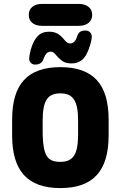

<svg xmlns="http://www.w3.org/2000/svg" viewBox="-20 -950 617 981"><path d="M535 -339Q535 -407 520 -457.5Q505 -508 474.5 -541Q444 -574 397.5 -590.5Q351 -607 288 -607Q226 -607 179.5 -590.5Q133 -574 102.5 -541Q72 -508 57 -457.5Q42 -407 42 -339V-258Q42 -190 57 -139.5Q72 -89 102.5 -55.5Q133 -22 179.5 -5.5Q226 11 288 11Q351 11 397.5 -5.5Q444 -22 474.5 -55.5Q505 -89 520 -139.5Q535 -190 535 -258ZM198 -263V-334Q198 -372 203 -398.5Q208 -425 218.5 -441.5Q229 -458 246.5 -465.5Q264 -473 288 -473Q313 -473 330 -465.5Q347 -458 358 -441.5Q369 -425 374 -398.5Q379 -372 379 -334V-263Q379 -225 374 -198Q369 -171 358 -154.5Q347 -138 330 -130.5Q313 -123 288 -123Q263 -123 246 -130Q229 -137 219 -153Q209 -169 204 -196Q199 -223 198 -263ZM449 -763Q449 -776 440 -785Q431 -794 418 -794H414Q383 -794 375 -766Q363 -728 339 -728Q331 -728 325 -731.5Q319 -735 311 -744Q292 -768 274 -778Q256 -788 231 -788Q195 -788 173 -766Q151 -744 137 -696Q133 -680 131 -668Q129 -656 129 -650Q129 -638 137.5 -629Q146 -620 159 -620Q193 -620 202 -648Q215 -686 238 -686Q246 -686 252 -682.5Q258 -679 265 -670Q288 -644 304 -635Q320 -626 346 -626Q399 -626 424 -677Q434 -697 441.5 -723Q449 -749 449 -763ZM195 -930Q163 -930 145 -915Q127 -900 127 -874Q127 -848 145 -833Q163 -818 195 -818H382Q414 -818 432.5 -833Q451 -848 451 -874Q451 -900 432.5 -915Q414 -930 382 -930Z"/></svg>

Font: Beiruti Black
Style: Regular
Weight: 900
Designer: Arlette Boutros
Foundry: Boutros
Version: Version 1.41